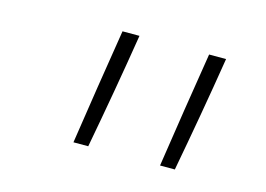

<svg xmlns="http://www.w3.org/2000/svg" viewBox="-56 -869 712 514"><g transform="rotate(15 300.0 -611.5)"><path d="M178 -451Q190 -531 202.5 -611.5Q215 -692 228 -772H275Q262 -691 248 -611Q234 -531 219 -451ZM418 -451Q430 -531 442.5 -611.5Q455 -692 468 -772H515Q502 -691 488 -611Q474 -531 459 -451Z"/></g></svg>

Font: Iosevka Slab XLtExObl
Style: Regular
Weight: 200
Width: 7
Italic angle: -9°
Monospace: yes
Designer: Belleve Invis
Foundry: Belleve Invis
Version: Version 11.1.1; ttfautohint (v1.8.3)